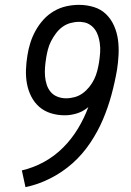

<svg xmlns="http://www.w3.org/2000/svg" viewBox="-20 -763 540 791"><path d="M85 8 70 -61Q118 -72 161.5 -96Q205 -120 240 -155Q275 -190 301 -233Q327 -276 344 -322Q323 -304 297.5 -296Q272 -288 247 -288Q217 -288 189.5 -296.5Q162 -305 141.5 -323Q121 -341 108.5 -366Q96 -391 91 -418.5Q86 -446 87 -475.5Q88 -505 93 -535Q97 -561 105 -586.5Q113 -612 126.5 -636.5Q140 -661 159 -682Q178 -703 202 -717Q226 -731 252.5 -737Q279 -743 306 -743Q337 -743 366.5 -734Q396 -725 417 -704.5Q438 -684 450 -656.5Q462 -629 466 -599.5Q470 -570 468.5 -538Q467 -506 462 -475Q453 -423 439 -371.5Q425 -320 404 -270.5Q383 -221 351.5 -174Q320 -127 279 -90.5Q238 -54 188 -28.5Q138 -3 85 8ZM252 -358Q270 -358 288 -363Q306 -368 321 -379Q336 -390 348 -405Q360 -420 368 -436.5Q376 -453 380.5 -470.5Q385 -488 388 -506Q391 -526 392.5 -546Q394 -566 391 -586Q389 -601 384 -616Q379 -631 370 -643Q361 -655 347.5 -663Q334 -671 318 -672Q315 -673 312 -673Q309 -673 306 -673Q306 -673 306 -673Q306 -673 306 -673Q288 -673 270 -668Q252 -663 237 -652Q222 -641 210.5 -625.5Q199 -610 190.5 -593.5Q182 -577 177.5 -559.5Q173 -542 170 -524Q170 -524 170 -524Q170 -524 170 -523Q167 -505 165.5 -486Q164 -467 165.5 -449Q167 -431 172.5 -414Q178 -397 189 -384Q200 -371 217 -364.5Q234 -358 252 -358Z"/></svg>

Font: Iosevka Curly Slab Oblique
Style: Regular
Weight: 400
Italic angle: -9°
Monospace: yes
Designer: Belleve Invis
Foundry: Belleve Invis
Version: Version 11.1.0; ttfautohint (v1.8.3)